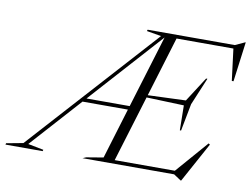

<svg xmlns="http://www.w3.org/2000/svg" viewBox="-173 -854 1298 996"><g transform="rotate(10 476.0 -356.0)"><path d="M24.5 -23.5 106.5 -7.5 104.5 0H-91.5L-89.5 -7.5L-1 -24L605.5 -694.5L529 -707.5L531.5 -715H990.5L1041.5 -738.5H1044L1016.5 -529H1007.5L986.5 -696H687L591 -380.5L790.5 -388L874 -518H881L820.5 -373.5L793 -230H786.5L784.5 -361L587 -368L480.5 -19H797.5L945.5 -189L953 -184L838.5 25.5H835.5L797 0H314.5L332 -7.5L421.5 -22.5L502.5 -289H263.5ZM281 -308.5H508.5L625 -690.5Z"/></g></svg>

Font: Newsreader Display Light
Style: Italic
Weight: 300
Italic angle: -17°
Designer: Hugues Gentile
Foundry: Production Type
Version: Version 1.001